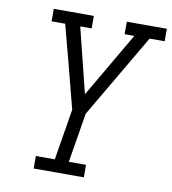

<svg xmlns="http://www.w3.org/2000/svg" viewBox="-82 -807 787 878"><g transform="rotate(10 311.0 -367.5)"><path d="M133 0V-58H221L260 -295L204 -511L160 -677H97V-735H283V-677H230L305 -375L481 -677H436V-735H622V-677H552L324 -288L286 -58H366V0Z"/></g></svg>

Font: Iosevka Slab LtExObl
Style: Regular
Weight: 300
Width: 7
Italic angle: -9°
Monospace: yes
Designer: Belleve Invis
Foundry: Belleve Invis
Version: Version 11.1.0; ttfautohint (v1.8.3)